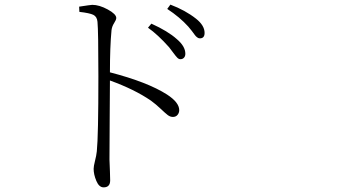

<svg xmlns="http://www.w3.org/2000/svg" viewBox="-20 -767 1540 828"><path d="M322.3 -715.8 321.3 -738.3Q372.1 -746.1 377.9 -746.1Q408.2 -746.1 444.8 -726.1Q481.4 -706.1 481.4 -689.5Q481.4 -681.6 472.2 -667.5Q462.9 -653.3 460.9 -636.7Q454.1 -565.4 454.1 -455.1Q616.2 -413.1 700.2 -359.4Q752.9 -325.2 752.9 -292Q752.9 -280.3 745.6 -271.5Q738.3 -262.7 725.6 -262.7Q713.9 -262.7 703.1 -271Q692.4 -279.3 672.4 -298.3Q652.3 -317.4 630.9 -333Q559.6 -381.8 454.1 -419.9Q454.1 -392.6 453.1 -265.6Q452.1 -138.7 452.1 -79.1Q453.1 -56.6 454.1 -27.3Q455.1 2 455.1 10.7Q455.1 41 426.8 41Q407.2 41 395.5 13.2Q383.8 -14.6 383.8 -39.1Q383.8 -49.8 389.6 -72.8Q395.5 -95.7 397.5 -114.3Q404.3 -179.7 404.3 -438.5Q404.3 -631.8 400.4 -672.9Q398.4 -695.3 382.3 -703.1Q366.2 -710.9 322.3 -715.8ZM618.2 -647.5 632.8 -665Q704.1 -632.8 742.2 -598.6Q779.3 -567.4 779.3 -535.2Q779.3 -524.4 773.4 -518.1Q767.6 -511.7 757.8 -511.7Q751 -511.7 744.6 -518.1Q738.3 -524.4 727.1 -539.6Q715.8 -554.7 709 -563.5Q660.2 -618.2 618.2 -647.5ZM701.2 -728.5 714.8 -747.1Q779.3 -722.7 825.2 -686.5Q862.3 -657.2 862.3 -625Q862.3 -601.6 841.8 -601.6Q835.9 -601.6 830.1 -606Q824.2 -610.4 819.8 -616.7Q815.4 -623 807.1 -633.8Q798.8 -644.5 792 -652.3Q754.9 -693.4 701.2 -728.5Z"/></svg>

Font: Bpmf Zihi Serif Light
Style: Light
Weight: 300
Foundry: But Ko
Version: Version 1.320